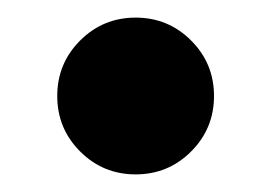

<svg xmlns="http://www.w3.org/2000/svg" viewBox="-20 -361 308 218"><path d="M71 -189Q45 -215 45 -252Q45 -289 71 -315Q97 -341 134 -341Q171 -341 197 -315Q223 -289 223 -252Q223 -215 197 -189Q171 -163 134 -163Q97 -163 71 -189Z"/></svg>

Font: Hind Bold
Style: Regular
Weight: 700
Designer: Manushi Parikh, Satya Rajpurohit
Foundry: Indian Type Foundry
Version: Version 1.201;PS 1.0;hotconv 1.0.78;makeotf.lib2.5.61930; tt